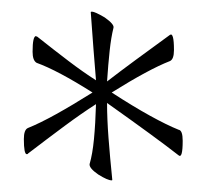

<svg xmlns="http://www.w3.org/2000/svg" viewBox="-20 -648 372 330"><path d="M172 -338Q165 -338 149 -348Q133 -359 134 -366Q139 -383 141.5 -409Q144 -435 145 -469Q120 -453 91 -431.5Q62 -410 28 -384Q28 -383 26 -383Q21 -383 21 -409Q21 -425 28 -428Q48 -436 76 -451.5Q104 -467 139 -489Q79 -527 43 -540Q36 -544 36 -559Q36 -586 42 -586Q42 -586 42.5 -585.5Q43 -585 44 -585Q73 -562 98 -543Q123 -524 145 -510Q141 -557 136 -627Q136 -628 138 -628Q143 -628 160 -618Q177 -606 175 -600Q171 -584 168.5 -561Q166 -538 164 -508Q186 -525 212.5 -544.5Q239 -564 272 -588Q279 -593 279 -562Q279 -546 272 -543Q236 -529 172 -489Q209 -465 238 -449Q267 -433 287 -425Q294 -424 294 -406Q294 -375 287 -381Q250 -410 164 -471Q164 -444 166.5 -411Q169 -378 173 -339Q173 -338 172 -338Z"/></svg>

Font: Gideon Roman
Style: Regular
Weight: 400
Designer: Robert E. Leuschke
Foundry: Robert E. Leuschke
Version: Version 2.010